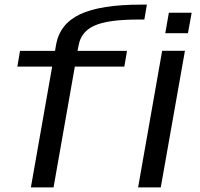

<svg xmlns="http://www.w3.org/2000/svg" viewBox="-20 -810 864 830"><path d="M113.5 0 205.5 -522H55L66.5 -590H218L222 -615Q238 -707 326.5 -748.5Q415 -790 589.5 -790H615L604 -725.5H576.5Q447.5 -725.5 389 -699.5Q330.5 -673.5 320 -614.5L315 -590H529L517.5 -522H303.5L211.5 0ZM577 0 681 -590.5H779.5L675 0ZM710 -755H808.5L792.5 -666.5H694.5Z"/></svg>

Font: Anybody ExtraExpanded Regular
Style: Italic
Weight: 400
Width: 8
Italic angle: -10°
Designer: Tyler Finck
Foundry: Etcetera Type Company
Version: Version 1.010; ttfautohint (v1.8.3) -l 8 -r 50 -G 200 -x 14 